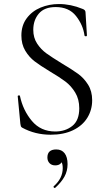

<svg xmlns="http://www.w3.org/2000/svg" viewBox="-20 -656 531 952"><path d="M286 -342Q338 -311 367 -290Q396 -269 416.5 -236.5Q437 -204 437 -159Q437 -111 413 -72Q389 -33 342.5 -10.5Q296 12 231 12Q154 12 90 -23Q85 -26 83.5 -30Q82 -34 81 -42L68 -178Q67 -182 72.5 -183Q78 -184 79 -180Q94 -109 138 -56.5Q182 -4 254 -4Q304 -4 338.5 -31.5Q373 -59 373 -119Q373 -164 353 -197Q333 -230 304.5 -251.5Q276 -273 227 -302Q179 -331 151.5 -352Q124 -373 105 -405Q86 -437 86 -480Q86 -530 112.5 -565.5Q139 -601 181.5 -618.5Q224 -636 272 -636Q331 -636 389 -612Q404 -607 404 -595L411 -481Q411 -476 405.5 -476Q400 -476 399 -480Q392 -532 357 -576.5Q322 -621 256 -621Q200 -621 172.5 -588.5Q145 -556 145 -508Q145 -469 164 -440Q183 -411 210 -391.5Q237 -372 286 -342ZM251 276Q248 276 246 272.5Q244 269 247 267Q291 228 291 178Q291 158 285.5 149Q280 140 269 135L287 129Q290 146 280.5 155Q271 164 254 164Q236 164 225.5 153Q215 142 215 125Q215 85 259 85Q286 85 300.5 104Q315 123 315 158Q315 192 299.5 220Q284 248 254 275Q253 276 251 276Z"/></svg>

Font: Cormorant SC
Style: Regular
Weight: 400
Designer: Christian Thalmann (Catharsis Fonts)
Foundry: Catharsis Fonts
Version: Version 4.000